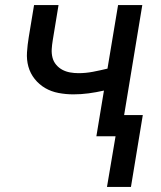

<svg xmlns="http://www.w3.org/2000/svg" viewBox="-20 -540 640 761"><path d="M404 201 438 0H362L392 -181Q361 -174 331 -170Q301 -166 271 -166Q241 -166 212 -171.5Q183 -177 159 -191Q135 -205 117.5 -227Q100 -249 92.5 -276Q85 -303 87 -333Q89 -363 94 -393L115 -520H212L189 -380Q186 -362 185 -345Q184 -328 188 -312Q192 -296 202.5 -283.5Q213 -271 227 -263.5Q241 -256 257.5 -253Q274 -250 291 -250Q320 -250 348.5 -255.5Q377 -261 406 -268L448 -520H544L472 -84H546L499 201Z"/></svg>

Font: Iosevka SS04 Medium Extended
Style: Italic
Weight: 500
Width: 7
Italic angle: -9°
Monospace: yes
Designer: Belleve Invis
Foundry: Belleve Invis
Version: Version 19.0.0; ttfautohint (v1.8.4)